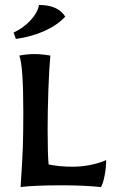

<svg xmlns="http://www.w3.org/2000/svg" viewBox="-20 -751 457 774"><path d="M74 -298Q74 -485 58 -527Q88 -533 119 -533Q147 -533 183 -527Q178 -475 175 -388Q172 -301 172 -227Q172 -129 176 -88Q218 -79 274 -79Q310 -79 346.5 -86.5Q383 -94 408 -106Q408 -75 401.5 -42Q395 -9 387 3Q317 -4 229 -4Q118 -4 63 3Q70 -101 72 -157Q74 -213 74 -298ZM35 -620Q73 -637 102.5 -668.5Q132 -700 137 -731Q214 -731 243 -684Q212 -650 160 -626.5Q108 -603 44 -594Z"/></svg>

Font: Mirza Medium
Style: Regular
Weight: 500
Designer: Arabic design by Kourosh Beigpour, Latin design by Eduardo Tunni, engineering by Lasse Fister
Version: Version 1.0010g